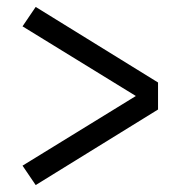

<svg xmlns="http://www.w3.org/2000/svg" viewBox="-20 -617 540 554"><path d="M83 -83 45 -139 372 -340 45 -541 83 -597 436 -379V-301Z"/></svg>

Font: HulyMono
Style: Regular
Weight: 400
Monospace: yes
Designer: Belleve Invis
Foundry: Belleve Invis
Version: Version 33.2.5; ttfautohint (v1.8.4)